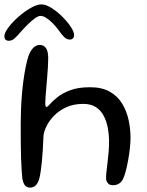

<svg xmlns="http://www.w3.org/2000/svg" viewBox="-64 -831 670 876"><path d="M73 25Q58.5 25 50.2 15.2Q42 5.5 38 -16Q36.5 -28 35 -51Q33.5 -74 32.2 -106.2Q31 -138.5 30.8 -178.8Q30.5 -219 30.5 -265Q30.5 -296.5 31.8 -330.2Q33 -364 35.8 -397.5Q38.5 -431 42.8 -462.5Q47 -494 52.5 -521.8Q58 -549.5 64.5 -571.5Q74 -599 87.5 -612.5Q101 -626 117.5 -626Q136 -626 146 -611.2Q156 -596.5 156 -565.5Q156 -546.5 154.5 -523.2Q153 -500 151 -475.5Q149 -451 147 -428.2Q145 -405.5 143.8 -387.5Q142.5 -369.5 142.5 -359.5Q142.5 -343 148 -343Q153 -343 164.5 -356.5Q176 -370 198.5 -388Q221 -406 257 -419.5Q293 -433 347 -433Q401.5 -433 437.2 -412.5Q473 -392 493.5 -358Q514 -324 522.8 -283.2Q531.5 -242.5 531.5 -202.5Q531.5 -182 528.8 -156Q526 -130 521.2 -103.2Q516.5 -76.5 510.5 -53Q504.5 -29.5 497.5 -14.5Q490 0 478.5 7Q467 14 450.5 14Q437.5 14 430.5 7.2Q423.5 0.5 420.5 -10Q419 -20.5 421 -40.5Q423 -60.5 426.2 -86Q429.5 -111.5 431.8 -139.2Q434 -167 433.5 -193Q433 -220.5 427.5 -249.2Q422 -278 409.2 -302.5Q396.5 -327 373.8 -342Q351 -357 316 -357Q271.5 -357 238 -341.5Q204.5 -326 182 -302.5Q159.5 -279 147.8 -254.5Q136 -230 134.5 -212Q133 -176.5 131.2 -146.8Q129.5 -117 127 -93Q124.5 -69 121.8 -50Q119 -31 115.5 -16.5Q109.5 4.5 99 14.8Q88.5 25 73 25ZM-23.5 -645Q-44 -645 -44 -666Q-44 -681 -26 -705.2Q-8 -729.5 19.5 -753.8Q47 -778 75.8 -794.5Q104.5 -811 125 -811Q145 -811 170.2 -795.2Q195.5 -779.5 219.2 -756Q243 -732.5 258.5 -709.2Q274 -686 274 -671.5Q274 -661.5 268.8 -656Q263.5 -650.5 255 -650.5Q240.5 -650.5 229.2 -661.5Q218 -672.5 201 -696.5Q189.5 -712 175.2 -726.2Q161 -740.5 146.8 -749.5Q132.5 -758.5 121 -758.5Q111 -758.5 95.5 -747.5Q80 -736.5 63.2 -720Q46.5 -703.5 31.5 -686.5Q12.5 -664 1 -654.5Q-10.5 -645 -23.5 -645Z"/></svg>

Font: Gluten Light
Style: Regular
Weight: 300
Designer: Tyler Finck
Foundry: Etcetera Type Company
Version: Version 1.300